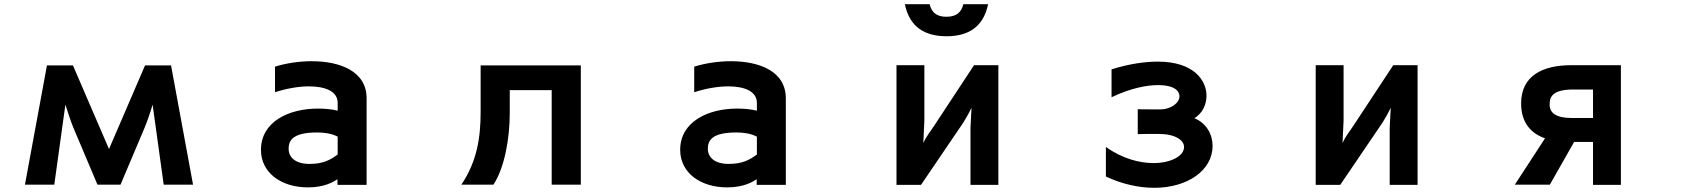

<svg xmlns="http://www.w3.org/2000/svg" viewBox="-20 -829 8040 916"><path d="M708 -330 761 52H901L796 -517H672L500 -118L328 -517H204L99 52H239L292 -330C301 -300 320 -244 330 -220L445 52H555L670 -220C680 -244 697 -291 708 -330Z M1590 26V53H1729V-360C1729 -490 1601 -537 1467 -537C1406 -537 1343 -527 1292 -511V-389C1344 -406 1403 -417 1454 -417C1531 -417 1591 -394 1591 -338V-301C1563 -308 1529 -311 1497 -311C1357 -311 1225 -248 1225 -114C1225 -3 1324 65 1449 65C1529 65 1572 38 1590 26ZM1591 -177V-92C1555 -65 1520 -47 1457 -47C1387 -47 1357 -80 1357 -119C1357 -158 1375 -197 1493 -197C1524 -197 1561 -193 1591 -177Z M2612 52H2751V-517H2273V-295C2273 -173 2256 -59 2181 52H2334C2386 -26 2412 -166 2412 -291V-399H2612Z M3590 26V53H3729V-360C3729 -490 3601 -537 3467 -537C3406 -537 3343 -527 3292 -511V-389C3344 -406 3403 -417 3454 -417C3531 -417 3591 -394 3591 -338V-301C3563 -308 3529 -311 3497 -311C3357 -311 3225 -248 3225 -114C3225 -3 3324 65 3449 65C3529 65 3572 38 3590 26ZM3591 -177V-92C3555 -65 3520 -47 3457 -47C3387 -47 3357 -80 3357 -119C3357 -158 3375 -197 3493 -197C3524 -197 3561 -193 3591 -177Z M4610 53H4743V-518H4627L4434 -225C4419 -202 4399 -178 4385 -147L4390 -253V-518H4257V53H4374L4575 -243C4583 -255 4602 -288 4615 -315L4610 -219ZM4694 -809H4576C4567 -773 4546 -749 4495 -749C4445 -749 4424 -773 4415 -809H4297C4314 -726 4365 -656 4496 -656C4626 -656 4677 -726 4694 -809Z M5256 -128V13C5332 49 5412 67 5487 67C5645 67 5765 -16 5765 -133C5765 -189 5735 -242 5678 -265C5715 -287 5736 -328 5736 -372C5736 -446 5675 -535 5504 -535C5444 -535 5368 -525 5283 -498V-365C5375 -409 5452 -423 5504 -423C5603 -423 5607 -380 5607 -370C5607 -339 5569 -307 5513 -307H5492C5423 -307 5414 -308 5408 -308V-189C5434 -190 5446 -190 5508 -190C5587 -190 5629 -160 5629 -128C5629 -84 5565 -51 5483 -51C5417 -51 5334 -72 5256 -128Z M6610 53H6743V-518H6627L6434 -225C6419 -202 6399 -178 6385 -147L6390 -253V-518H6257V53H6374L6575 -243C6583 -255 6602 -288 6615 -315L6610 -219Z M7580 53H7713V-518H7476C7339 -518 7237 -467 7237 -336C7237 -241 7286 -192 7351 -169L7207 52H7374L7490 -152H7580ZM7486 -402H7580V-266H7480C7402 -266 7373 -291 7373 -330C7373 -364 7383 -402 7486 -402Z"/></svg>

Font: LINE Seed JP_OTF Bold
Style: Regular
Weight: 700
Designer: LINE & Fontrix & Fontworks
Version: Version 1.009